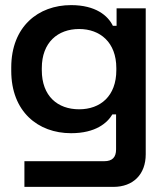

<svg xmlns="http://www.w3.org/2000/svg" viewBox="-20 -531 638 751"><path d="M550 72.5V-498.5H436V-430H421.5C402.5 -469.5 354.5 -511 258 -511C129.5 -511 24 -427 24 -267V-254C24 -94.5 128.5 -10 258 -10C354.5 -10 400 -50.5 419.5 -83.5H434V53.5C434 84 419.5 99.5 388 99.5H75.5V200H423.5C501 200 550 151 550 72.5ZM289.5 -417.5C371.5 -417.5 435 -365.5 435 -264.5V-256.5C435 -155 372.5 -103.5 289.5 -103.5C205.5 -103.5 143.5 -155 143.5 -256.5V-264.5C143.5 -365.5 206.5 -417.5 289.5 -417.5Z"/></svg>

Font: MCL Standard Medium
Style: Regular
Weight: 500
Designer: Květoslav Bartoš
Foundry: Florian Karsten
Version: Version 1.001;Glyphs 3.2.3 (3260)